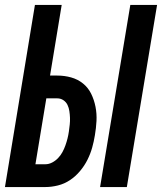

<svg xmlns="http://www.w3.org/2000/svg" viewBox="-22 -755 654 775"><path d="M382 0 504 -735H612L490 0ZM-2 0 119 -735H227L180 -450H209Q238 -450 265 -442.5Q292 -435 313 -418Q334 -401 346 -376.5Q358 -352 363.5 -324Q369 -296 367.5 -267Q366 -238 361 -209Q357 -184 350 -159Q343 -134 331 -110Q319 -86 301 -64.5Q283 -43 260.5 -28Q238 -13 212 -6.5Q186 0 161 0ZM161 -92Q175 -92 188.5 -99Q202 -106 212.5 -117Q223 -128 230 -141Q237 -154 242 -168Q247 -182 250.5 -196Q254 -210 256 -224Q258 -238 259.5 -252Q261 -266 260.5 -279.5Q260 -293 258 -306.5Q256 -320 250.5 -331.5Q245 -343 234 -350.5Q223 -358 209 -358H165L121 -92Z"/></svg>

Font: Iosevka Curly SmBdExObl
Style: Regular
Weight: 600
Width: 7
Italic angle: -9°
Monospace: yes
Designer: Belleve Invis
Foundry: Belleve Invis
Version: Version 11.1.0; ttfautohint (v1.8.3)